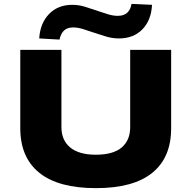

<svg xmlns="http://www.w3.org/2000/svg" viewBox="-20 -963 991 994"><path d="M477 11Q282 11 183.5 -68.5Q85 -148 85 -299V-705H298V-305Q298 -237 343.5 -199.5Q389 -162 476 -162Q566 -162 610 -199.5Q654 -237 654 -305V-705H866V-299Q866 -147 768 -68Q670 11 477 11ZM288 -758 183 -764Q188 -843 234 -890.5Q280 -938 354 -938Q390 -938 423.5 -927Q457 -916 487 -906Q513 -897 539.5 -889Q566 -881 590 -881Q621 -881 638.5 -897Q656 -913 661 -943L767 -938Q763 -858 717 -811Q671 -764 596 -764Q560 -764 525.5 -775Q491 -786 463 -795Q438 -804 410 -812.5Q382 -821 359 -821Q329 -821 312 -805.5Q295 -790 288 -758Z"/></svg>

Font: Nunito Sans 10pt Expanded Black
Style: Regular
Weight: 900
Width: 7
Designer: Vernon Adams
Foundry: Vernon Adams
Version: Version 3.101;gftools[0.9.27]